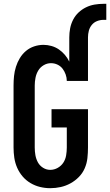

<svg xmlns="http://www.w3.org/2000/svg" viewBox="-20 -978 577 1006"><path d="M243 8Q216 8 189.5 1.5Q163 -5 139.5 -19Q116 -33 98.5 -53.5Q81 -74 70 -99Q59 -124 55 -151Q51 -178 51 -205V-530Q51 -555 53.5 -579.5Q56 -604 63.5 -628Q71 -652 84 -673.5Q97 -695 116 -711Q135 -727 159 -735Q183 -743 208 -743Q229 -743 250 -737Q271 -731 288.5 -719Q306 -707 320 -690.5Q334 -674 343 -655V-782Q343 -806 347.5 -829.5Q352 -853 363 -874.5Q374 -896 391.5 -912.5Q409 -929 430.5 -939.5Q452 -950 475.5 -954Q499 -958 523 -958H537V-874H523Q505 -874 488.5 -867.5Q472 -861 461 -847.5Q450 -834 445.5 -817Q441 -800 441 -782V-554H330Q330 -571 324 -588Q318 -605 307.5 -618.5Q297 -632 281 -639.5Q265 -647 247 -647Q227 -647 209 -636.5Q191 -626 180.5 -608.5Q170 -591 166 -570.5Q162 -550 162 -530V-205Q162 -185 165.5 -165Q169 -145 178.5 -127.5Q188 -110 205.5 -99Q223 -88 243 -88Q264 -88 282.5 -98.5Q301 -109 312 -126Q323 -143 326.5 -164Q330 -185 330 -205V-310H250V-406H441V-205Q441 -177 438 -149.5Q435 -122 424 -96.5Q413 -71 393.5 -51Q374 -31 349.5 -17.5Q325 -4 298 2Q271 8 243 8Z"/></svg>

Font: Iosevka SS18
Style: Bold
Weight: 700
Monospace: yes
Designer: Belleve Invis
Foundry: Belleve Invis
Version: Version 25.1.1; ttfautohint (v1.8.4)